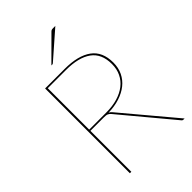

<svg xmlns="http://www.w3.org/2000/svg" viewBox="-266 -1019 1121 1121"><g transform="rotate(-45 295.0 -458.0)"><path d="M116 0ZM128 -338V0H116V-700H278Q387.5 -700 446.2 -657.5Q505 -615 505 -525Q505 -482.5 488.5 -448.2Q472 -414 442 -390Q412 -366 370.2 -352.5Q328.5 -339 278 -338Q283 -336 287 -332.8Q291 -329.5 295 -325L568 0H560Q556 0 553.5 -0.8Q551 -1.5 547 -6L285 -320Q281 -325 276.8 -328.5Q272.5 -332 267.2 -334.2Q262 -336.5 254.8 -337.2Q247.5 -338 237 -338ZM128 -348H269Q320.5 -348 361.8 -360.2Q403 -372.5 432.2 -395.2Q461.5 -418 477.2 -450.8Q493 -483.5 493 -525Q493 -610.5 437.5 -650.2Q382 -690 278 -690H128ZM416.5 -916 252 -772Q250 -770 247.8 -769.5Q245.5 -769 243 -769H237L377.5 -909Q381.5 -913 385.8 -914.5Q390 -916 398.5 -916Z"/></g></svg>

Font: Lato Hairline
Style: Regular
Weight: 100
Designer: Lukasz Dziedzic
Foundry: tyPoland Lukasz Dziedzic
Version: Version 2.007; 2014-02-27